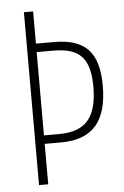

<svg xmlns="http://www.w3.org/2000/svg" viewBox="-52 -752 509 790"><g transform="rotate(-5 202.5 -357.0)"><path d="M374 -385C374 -526 315 -581 190 -581H115V-714H77V0H115V-167H183C316 -167 374 -241 374 -385ZM178 -202H115V-546H186C293 -546 335 -500 335 -384C335 -263 292 -202 178 -202Z"/></g></svg>

Font: Noto Sans Ethiopic ExtraCondensed ExtraLight
Style: Regular
Weight: 200
Width: 2
Designer: Monotype Design Team
Foundry: Monotype Imaging Inc.
Version: Version 2.102